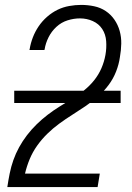

<svg xmlns="http://www.w3.org/2000/svg" viewBox="-20 -763 540 783"><path d="M10 0V-1Q14 -28 19.5 -55.5Q25 -83 34.5 -110Q44 -137 58 -162.5Q72 -188 90 -211.5Q108 -235 129.5 -256Q151 -277 174.5 -295Q198 -313 223 -328.5Q248 -344 273 -359.5Q298 -375 321.5 -393.5Q345 -412 363.5 -435Q382 -458 393.5 -484.5Q405 -511 410 -539Q415 -567 413 -595Q411 -623 397 -644.5Q383 -666 358.5 -677Q334 -688 306 -688Q281 -688 255.5 -680Q230 -672 210 -653.5Q190 -635 178 -611Q166 -587 162 -562L161 -559H100L101 -563Q105 -587 114 -610.5Q123 -634 137.5 -655.5Q152 -677 172 -694.5Q192 -712 214.5 -723Q237 -734 262 -738.5Q287 -743 311 -743Q338 -743 364 -737.5Q390 -732 411 -718Q432 -704 446.5 -683Q461 -662 468 -637Q475 -612 474.5 -585Q474 -558 469 -530Q465 -501 453.5 -471.5Q442 -442 423 -416.5Q404 -391 379.5 -369.5Q355 -348 328.5 -330Q302 -312 275 -295Q248 -278 222 -259Q196 -240 173 -217.5Q150 -195 131.5 -169Q113 -143 101 -114Q89 -85 82 -55H387L378 0ZM38 -343V-393H472V-343Z"/></svg>

Font: Iosevka Term Curly Light
Style: Italic
Weight: 300
Italic angle: -9°
Designer: Belleve Invis
Foundry: Belleve Invis
Version: Version 32.3.0